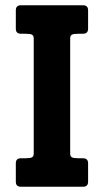

<svg xmlns="http://www.w3.org/2000/svg" viewBox="-20 -708 394 728"><path d="M314 -19Q314 0 294.9 0H59.1Q40 0 40 -19V-88.9Q40 -107.9 59.1 -107.9H74.2Q94.2 -107.9 101.1 -111.3Q107.9 -114.7 107.9 -126V-562Q107.9 -573.2 101.1 -576.7Q94.2 -580.1 74.2 -580.1H59.1Q40 -580.1 40 -599.1V-668.9Q40 -688 59.1 -688H294.9Q314 -688 314 -668.9V-599.1Q314 -580.1 294.9 -580.1H279.8Q258.8 -580.1 252.4 -576.4Q246.1 -572.8 246.1 -562V-126Q246.1 -114.7 252.9 -111.3Q259.8 -107.9 279.8 -107.9H294.9Q314 -107.9 314 -88.9Z"/></svg>

Font: New Telegraph
Style: Bold
Weight: 700
Designer: Frank Baranowski
Foundry: Frank Baranowski
Version: Version 3.001